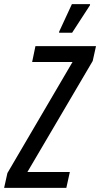

<svg xmlns="http://www.w3.org/2000/svg" viewBox="-50 -912 486 932"><path d="M-30 0 -14 -72 302 -611H106L122 -688H416L400 -616L83 -77H289L272 0ZM237 -753V-758L299 -892H387V-887L300 -753Z"/></svg>

Font: Saira ExtraCondensed Medium
Style: Italic
Weight: 500
Width: 2
Italic angle: -12°
Designer: Hector Gatti with collaboration of the Omnibus-Type team
Foundry: Omnibus-Type
Version: Version 1.101